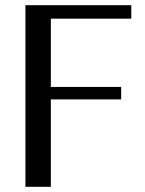

<svg xmlns="http://www.w3.org/2000/svg" viewBox="-20 -720 559 740"><path d="M78 0V-700H486V-648H155L176 -669V0ZM126 -337V-385H447V-337Z"/></svg>

Font: Sutasoma
Style: Regular
Weight: 400
Designer: Izhar Fathurrohim, Akbar Rohmanto, Arusyal Khofiqoini
Foundry: Kiwari Kolektiv
Version: Version 1.102